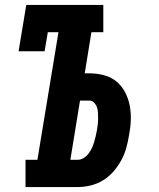

<svg xmlns="http://www.w3.org/2000/svg" viewBox="-20 -755 640 775"><path d="M83 0V-110H131L216 -625H173L160 -548H55L86 -735H397V-625H349L322 -459H341Q371 -459 399.5 -451.5Q428 -444 449.5 -426.5Q471 -409 484.5 -383.5Q498 -358 503.5 -329.5Q509 -301 508 -271Q507 -241 501 -210Q497 -185 490 -159Q483 -133 470 -109Q457 -85 438.5 -63.5Q420 -42 396.5 -27.5Q373 -13 346.5 -6.5Q320 0 294 0ZM294 -110Q306 -110 317.5 -117Q329 -124 337 -134.5Q345 -145 350.5 -156.5Q356 -168 359.5 -180Q363 -192 366 -204Q369 -216 371 -228Q373 -240 374.5 -252Q376 -264 376 -276Q376 -288 375.5 -299.5Q375 -311 371.5 -321.5Q368 -332 360 -340.5Q352 -349 340 -349H303L264 -110Z"/></svg>

Font: Iosevka HT Extrabold Extended
Style: Italic
Weight: 800
Width: 7
Italic angle: -9°
Monospace: yes
Designer: Belleve Invis
Foundry: Belleve Invis
Version: Version 32.3.0; ttfautohint (v1.8.4)